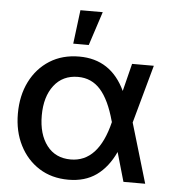

<svg xmlns="http://www.w3.org/2000/svg" viewBox="-53 -777 747 837"><g transform="rotate(5 321.0 -358.5)"><path d="M276.9 11.7Q203.6 11.7 148.9 -22.9Q94.2 -57.6 63.5 -118.2Q32.7 -178.7 32.7 -256.8Q32.7 -335.4 63.2 -396.5Q93.8 -457.5 148.9 -492.4Q204.1 -527.3 278.3 -527.3Q417 -527.3 479.5 -394.5L509.8 -515.6H605L534.7 -261.2L612.3 0H517.1L480.5 -127.4Q449.2 -59.6 399.2 -23.9Q349.1 11.7 276.9 11.7ZM444.3 -255.4 442.9 -259.3Q418 -350.6 378.9 -394.5Q339.8 -438.5 280.3 -438.5Q213.4 -438.5 175.3 -388.9Q137.2 -339.4 137.2 -257.3Q137.2 -175.3 174.8 -126.2Q212.4 -77.1 279.3 -77.1Q400.9 -77.1 444.3 -255.4ZM246.6 -581.1 265.1 -729H362.8L314.5 -581.1Z"/></g></svg>

Font: Inter Display Medium
Style: Regular
Weight: 500
Designer: Rasmus Andersson
Foundry: rsms
Version: Version 4.001;git-9221beed3